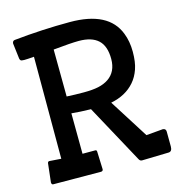

<svg xmlns="http://www.w3.org/2000/svg" viewBox="-112 -857 891 959"><g transform="rotate(-15 333.5 -377.5)"><path d="M303.7 -6.3Q302.7 3.4 292 3.4L45.9 2Q37.6 2 37.1 -9.8L47.9 -106Q48.8 -113.8 55.7 -115.2L117.7 -110.8V-638.2Q81.5 -635.3 66.9 -635.3Q52.2 -635.3 48.6 -638.9Q44.9 -642.6 43.9 -648.9L34.2 -729Q35.2 -742.2 45.9 -744.1Q192.4 -759.3 335.4 -759.3Q535.2 -759.3 584 -631.8Q601.1 -588.4 601.1 -534.9Q601.1 -481.4 588.6 -445.6Q576.2 -409.7 553.7 -383.8Q508.8 -332 431.2 -316.9L559.1 -114.7L645.5 -122.1Q661.6 -121.1 661.6 -105.5L662.1 -28.8Q662.1 -2.9 644 -2L505.4 1.5Q495.6 1.5 490.2 -8.3L325.2 -311.5Q269.5 -312.5 225.1 -316.9L226.6 -107.4H292.5Q300.3 -107.4 300.3 -98.1ZM354 -656.7Q314.9 -656.7 222.2 -647.5L224.1 -404.3Q266.6 -401.9 312.5 -401.9Q358.4 -401.9 388.4 -408.4Q418.5 -415 440.4 -429.7Q487.8 -461.4 487.8 -528.1Q487.8 -594.7 454.3 -625.7Q420.9 -656.7 354 -656.7Z"/></g></svg>

Font: Wellfleet
Style: Regular
Weight: 400
Designer: Riccardo De Franceschi
Foundry: Riccardo De Franceschi
Version: Version 1.002